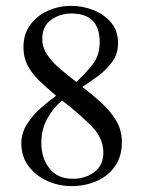

<svg xmlns="http://www.w3.org/2000/svg" viewBox="-20 -632 492 663"><path d="M400.9 -141.6Q400.9 -91.3 376.7 -57.4Q352.5 -23.4 312.7 -6.3Q272.9 10.7 226.6 10.7Q184.1 10.7 144.3 -6.8Q104.5 -24.4 79.1 -57.6Q53.7 -90.8 53.7 -136.7Q53.7 -172.4 72.8 -202.6Q91.8 -232.9 119.6 -257.8Q147.5 -282.7 173.8 -301.3Q140.1 -329.6 114.7 -354.2Q89.4 -378.9 75.2 -406.2Q61 -433.6 61 -469.2Q61 -514.6 84.7 -546.6Q108.4 -578.6 146.2 -595.2Q184.1 -611.8 226.6 -611.8Q264.6 -611.8 301.8 -597.4Q338.9 -583 363.3 -554.4Q387.7 -525.9 387.7 -482.4Q387.7 -446.8 367.9 -419.2Q348.1 -391.6 319.3 -370.1Q290.5 -348.6 264.2 -332Q299.3 -305.2 330.6 -276.6Q361.8 -248 381.3 -215.1Q400.9 -182.1 400.9 -141.6ZM324.2 -486.8Q324.2 -585.4 226.6 -585.4Q187 -585.4 156.5 -563.5Q126 -541.5 126 -498Q126 -467.8 143.6 -442.1Q161.1 -416.5 188.2 -393.6Q215.3 -370.6 243.7 -349.1Q280.3 -383.3 302.2 -412.8Q324.2 -442.4 324.2 -486.8ZM336.9 -105.5Q336.9 -154.3 296.9 -195.6Q256.8 -236.8 194.3 -285.2Q161.1 -256.8 141.8 -220Q122.6 -183.1 122.6 -138.2Q122.6 -87.9 150.1 -51.3Q177.7 -14.6 232.4 -14.6Q274.4 -14.6 305.7 -37.8Q336.9 -61 336.9 -105.5Z"/></svg>

Font: Scheherazade New
Style: Regular
Weight: 400
Designer: SIL International
Foundry: SIL International
Version: Version 4.000